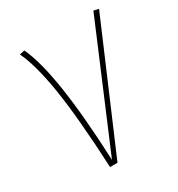

<svg xmlns="http://www.w3.org/2000/svg" viewBox="-133 -611 646 698"><g transform="rotate(-30 190.5 -261.5)"><path d="M69.8 -522.9Q131.3 -393.6 147 -19L359.9 -522.9L380.9 -518.1L159.2 0H127.9Q117.7 -213.9 98.4 -334.7Q79.1 -455.6 48.8 -518.1Z"/></g></svg>

Font: Fira Sans Compressed Thin
Style: Italic
Weight: 100
Width: 3
Italic angle: -8°
Designer: Carrois Corporate & Edenspiekermann AG
Foundry: Carrois Corporate GbR & Edenspiekermann AG
Version: Version 4.203;PS 004.203;hotconv 1.0.88;makeotf.lib2.5.64775